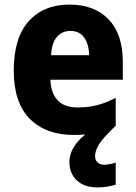

<svg xmlns="http://www.w3.org/2000/svg" viewBox="-20 -579 594 838"><path d="M395 102Q395 120 406 130Q417 140 433 140Q447 140 461.5 137Q476 134 485 130V227Q469 232 449 235.5Q429 239 406 239Q348 239 315.5 208.5Q283 178 283 128Q283 64 352 8Q329 10 302 10Q180 10 110 -60.5Q40 -131 40 -271Q40 -414 105.5 -486.5Q171 -559 283 -559Q392 -559 454 -494.5Q516 -430 516 -309V-231H200Q202 -173 231.5 -141.5Q261 -110 318 -110Q365 -110 404 -120Q443 -130 485 -152V-30Q431 21 413 49.5Q395 78 395 102ZM287 -444Q252 -444 229 -418.5Q206 -393 203 -338H369Q368 -386 347.5 -415Q327 -444 287 -444Z"/></svg>

Font: Noto Sans Ethiopic SemiCondensed ExtraBold
Style: Regular
Weight: 800
Width: 4
Designer: Monotype Design Team
Foundry: Monotype Imaging Inc.
Version: Version 2.102; ttfautohint (v1.8.4.7-5d5b)